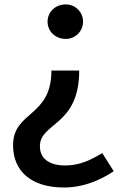

<svg xmlns="http://www.w3.org/2000/svg" viewBox="-20 -430 569 867"><path d="M441.6 260.9C385.3 295.5 337.7 317.2 272.8 317.2C216.5 317.2 160.2 295.5 160.2 230.6C160.2 122.3 337.7 139.7 337.7 -111.4H212.2C212.2 100.7 39 70.4 39 226.2C39 343.1 121.2 416.7 268.4 416.7C363.7 416.7 441.6 377.8 493.5 343.1ZM277.1 -254.3C320.4 -254.3 355 -288.9 355 -332.2C355 -375.5 320.4 -410.1 277.1 -410.1C229.5 -410.1 194.8 -375.5 194.8 -332.2C194.8 -288.9 229.5 -254.3 277.1 -254.3Z"/></svg>

Font: PleaseOptimize
Style: Demi-Bold
Weight: 600
Version: Version 001.000